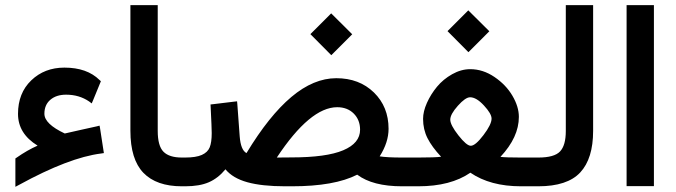

<svg xmlns="http://www.w3.org/2000/svg" viewBox="-20 -718 2605 740"><path d="M229.7 -203.5Q249.9 -208.1 291.2 -217.4Q332.5 -226.7 353.7 -231.2L363.7 -233.8L365.7 -223.2L378.8 -138L380.4 -128L369.8 -126.4Q245.8 -110.8 54.4 -6L39.3 2V-15.1V-102.3V-107.3L43.8 -110.3Q85.6 -139.5 124.9 -156.7Q49.4 -203 49.4 -279.1Q49.4 -359.2 100.5 -408.3Q151.6 -457.4 228.2 -457.4Q315.4 -457.4 363.7 -409.6L368.8 -405L366.2 -398.5L338.5 -331L333.5 -319.4L323.4 -327Q285.1 -353.1 234.8 -353.1Q197 -353.1 174.1 -333.5Q151.1 -313.9 151.1 -279.6Q151.1 -240.3 229.7 -203.5Z M681.1 0Q582.9 0 532.7 -51.9Q482.6 -103.8 482.6 -214.1V-688.2V-698.2H492.7H577.8H587.9V-688.2V-213.6Q587.9 -155.7 610.1 -133.2Q632.2 -110.8 681.1 -110.8H693.2V-100.8V-10.1V0Z M1179.8 -589.9 1252.9 -663 1256.4 -666.5 1259.9 -663 1334 -589.4 1337.5 -585.9 1334 -582.4 1259.9 -508.3 1256.9 -505.3 1253.4 -508.8 1179.8 -582.9 1176.3 -586.4ZM1102.8 -111.3Q1237.8 -111.3 1302.8 -138.8Q1367.8 -166.2 1367.8 -218.1Q1367.8 -255.9 1343.3 -280.4Q1318.9 -304.8 1279.6 -304.8Q1175.3 -304.8 1046.9 -110.8ZM930 -128Q1017.1 -272 1103 -344.3Q1188.9 -416.6 1276.1 -416.6Q1364.7 -416.6 1421.2 -361.5Q1477.6 -306.3 1477.6 -221.7Q1477.6 -169.3 1443.3 -115.4Q1472 -110.8 1529.5 -110.8H1543.6V-100.8V-10.1V0H1529.5Q1416.6 0 1356.7 -44.8Q1269 0 1104.8 0H1079.1Q989.9 0 933.5 -15.6Q877.1 -31.2 848.9 -65.5Q820.7 -31.2 784.9 -15.6Q749.1 0 693.7 0H674.1V-10.1V-100.8V-110.8H693.2Q735.5 -110.8 757.9 -120.9Q780.4 -131 788.2 -150.1Q796 -169.3 796 -205Q796 -224.2 791.9 -305.8L791.4 -315.4L801 -316.4L883.6 -326.4L893.7 -327.5L894.7 -316.9L903.8 -192.9Q907.8 -139.5 930 -128Z M1708.3 -601.5 1781.4 -674.6 1784.9 -678.1 1788.4 -674.6 1862.5 -601 1866 -597.5 1862.5 -594 1788.4 -519.9 1785.4 -516.9 1781.9 -520.4 1708.3 -594.5 1704.8 -598ZM1791.9 -343.1Q1773.8 -343.1 1744.6 -310.3Q1715.4 -277.6 1715.4 -256.9Q1715.4 -236.3 1746.9 -196.2Q1778.3 -156.2 1794.5 -156.2Q1812.1 -156.2 1843.3 -197.2Q1874.6 -238.3 1874.6 -261Q1874.6 -279.6 1845.3 -311.3Q1816.1 -343.1 1791.9 -343.1ZM1908.8 -113.4Q1929.5 -110.8 1986.9 -110.8H2033.2V-100.8V-10.1V0H1987.9Q1869.5 0 1792.9 -52.4Q1716.9 0 1591.9 0H1524.9V-10.1V-100.8V-110.8H1591.9Q1657.9 -110.8 1680.1 -113.9Q1644.8 -151.6 1627.7 -185.4Q1610.6 -219.1 1610.6 -259.9Q1610.6 -288.2 1625.4 -321.4Q1640.3 -354.7 1664.2 -383.6Q1688.2 -412.6 1722.7 -432Q1757.2 -451.4 1792.4 -451.4Q1841.3 -451.4 1885.6 -421.4Q1930 -391.4 1954.9 -349.1Q1979.8 -306.8 1979.8 -267.5Q1979.8 -189.4 1908.8 -113.4Z M2014.6 -10.1V-100.8V-110.8H2054.9Q2116.4 -110.8 2138.5 -134.3Q2160.7 -157.7 2160.7 -213.1V-688.2V-698.2H2170.8H2255.9H2266V-688.2V-213.6Q2266 -106.8 2216.4 -53.4Q2166.8 0 2054.4 0H2014.6Z M2405 -698.2H2490.2H2500.3V-688.2V-10.6V-0.5H2490.2H2405H2395V-10.6V-688.2V-698.2Z"/></svg>

Font: Vazir FD Medium
Style: Regular
Weight: 500
Foundry: DejaVu fonts team - Redesigned by Saber Rastikerdar
Version: Version 21.10;October 20, 2019;FontCreator 12.0.0.2547 64-bi